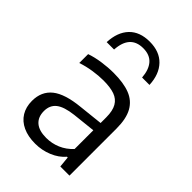

<svg xmlns="http://www.w3.org/2000/svg" viewBox="-235 -907 1018 1018"><g transform="rotate(45 274.0 -398.0)"><path d="M473 -352.5V0H404.5L398.5 -61.5H393Q365 -28.5 320 -9.8Q275 9 224.5 9Q170.5 9 131.8 -9Q93 -27 72.5 -60.5Q52 -94 52 -139.5Q52 -210.5 101 -249.8Q150 -289 257.5 -299.5L392.5 -314V-356Q392.5 -405.5 376.2 -433.5Q360 -461.5 327.8 -473Q295.5 -484.5 244 -484.5Q208 -484.5 167 -478.2Q126 -472 87.5 -459V-525.5Q123 -538 167.5 -544.5Q212 -551 254 -551Q328.5 -551 376.5 -532.2Q424.5 -513.5 448.8 -470Q473 -426.5 473 -352.5ZM392.5 -119V-259.5L263 -245.5Q195 -237.5 165 -213.8Q135 -190 135 -146.5Q135 -102 162.5 -78Q190 -54 244.5 -54Q286 -54 324.2 -70.2Q362.5 -86.5 392.5 -119ZM272 -803.5Q346 -803.5 387.8 -760Q429.5 -716.5 433 -640H377.5Q373.5 -695 347.5 -724.8Q321.5 -754.5 272 -754.5Q174.5 -754.5 167.5 -640H112Q115.5 -717.5 156.5 -760.5Q197.5 -803.5 272 -803.5Z"/></g></svg>

Font: Encode Sans Semi Expanded
Style: Regular
Weight: 400
Width: 6
Designer: Multiple Designers
Foundry: Impallari Type
Version: Version 2.000